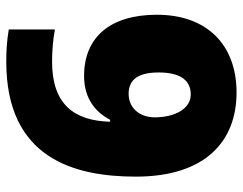

<svg xmlns="http://www.w3.org/2000/svg" viewBox="-101 -714 774 612"><g transform="rotate(-90 286.0 -408.0)"><path d="M297 -41C449 -41 545 -135 545 -295C545 -443 474 -527 350 -527C278 -527 235 -491 210 -444H204C207 -558 259 -629 395 -629C432 -629 465 -626 498 -620V-767C463 -773 432 -775 395 -775C87 -775 29 -558 29 -362C29 -139 143 -41 297 -41ZM291 -187C245 -187 218 -238 218 -302C218 -349 247 -385 293 -385C340 -385 361 -352 361 -289C361 -219 335 -187 291 -187Z"/></g></svg>

Font: Noto Sans Tamil UI Black
Style: Regular
Weight: 900
Designer: Jelle Bosma - Monotype Design Team
Foundry: Monotype Imaging Inc.
Version: Version 2.004